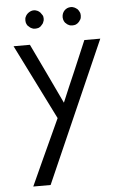

<svg xmlns="http://www.w3.org/2000/svg" viewBox="-58 -647 591 937"><g transform="rotate(-5 237.5 -178.0)"><path d="M357.4 -592.8 349.6 -598.6C346.7 -600.6 344.7 -601.6 342.8 -602.5C339.8 -603.5 336.9 -604.5 334 -605.5C331.1 -606.4 328.1 -606.4 325.2 -606.4C299.8 -606.4 281.2 -585.9 281.2 -561.5C281.2 -558.6 281.2 -555.7 282.2 -552.7C282.2 -549.8 283.2 -546.9 284.2 -544.9C285.2 -542 286.1 -539.1 288.1 -537.1C289.1 -534.2 291 -532.2 293.9 -530.3C297.9 -525.4 302.7 -522.5 307.6 -520.5C312.5 -517.6 318.4 -516.6 325.2 -516.6C331.1 -516.6 337.9 -517.6 342.8 -519.5C344.7 -520.5 346.7 -522.5 349.6 -523.4C353.5 -526.4 360.4 -532.2 362.3 -537.1C364.3 -539.1 366.2 -542 367.2 -544.9C369.1 -547.9 370.1 -557.6 370.1 -561.5C370.1 -568.4 369.1 -574.2 366.2 -579.1C364.3 -584 361.3 -587.9 357.4 -592.8ZM174.8 -592.8C171.9 -594.7 169.9 -596.7 168 -598.6C165 -600.6 163.1 -601.6 161.1 -602.5C158.2 -603.5 155.3 -604.5 152.3 -605.5C149.4 -606.4 145.5 -606.4 142.6 -606.4C127 -606.4 108.4 -593.8 102.5 -579.1C99.6 -574.2 98.6 -568.4 98.6 -561.5C98.6 -557.6 99.6 -547.9 101.6 -544.9C102.5 -542 104.5 -539.1 105.5 -537.1C107.4 -534.2 109.4 -532.2 112.3 -530.3C116.2 -525.4 121.1 -522.5 126 -520.5C130.9 -517.6 135.7 -516.6 142.6 -516.6C148.4 -516.6 155.3 -517.6 161.1 -519.5C163.1 -520.5 165 -522.5 168 -523.4L174.8 -530.3C176.8 -532.2 178.7 -534.2 180.7 -537.1C182.6 -539.1 183.6 -542 184.6 -544.9C187.5 -549.8 188.5 -555.7 188.5 -561.5C188.5 -568.4 187.5 -574.2 184.6 -579.1C181.6 -584 178.7 -587.9 174.8 -592.8ZM151.4 250C302.7 -94.7 404.3 -325.2 455.1 -440.4H377C356.4 -390.6 335 -341.8 314.5 -293C293 -243.2 271.5 -194.3 251 -144.5L180.7 -293C157.2 -341.8 133.8 -390.6 110.4 -440.4H30.3C122.1 -255.9 183.6 -133.8 213.9 -72.3C139.6 88.9 90.8 196.3 66.4 250Z"/></g></svg>

Font: My Font
Style: Regular
Weight: 400
Designer: Alfredo Marco Pradil
Version: Version 0.001